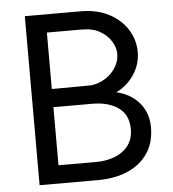

<svg xmlns="http://www.w3.org/2000/svg" viewBox="-52 -775 740 823"><g transform="rotate(-5 318.0 -363.5)"><path d="M336.6 0H85.2V-727.3H323.9Q396.3 -727.3 447.8 -699.9Q499.3 -672.6 526.6 -628.2Q554 -583.8 554 -532.7Q554 -480.8 525.4 -436.6Q496.8 -392.4 447.4 -368.3Q509.9 -353.7 546.2 -310.4Q582.4 -267 582.4 -206Q582.4 -139.2 550.8 -93.2Q519.2 -47.2 463.8 -23.6Q408.4 0 336.6 0ZM173.3 -649.1V-406.2H196L343 -407.3Q376.8 -411.6 404.7 -429.3Q432.5 -447.1 449.2 -474.3Q465.9 -501.4 465.9 -532.7Q465.9 -558.2 449.9 -585.2Q433.9 -612.2 402.3 -630.7Q370.7 -649.1 323.9 -649.1ZM495.7 -206Q495.7 -266.7 452.9 -297.4Q410.2 -328.1 340.9 -328.1H173.3V-78.1H336.6Q379.3 -78.1 415.5 -92Q451.7 -105.8 473.7 -134.2Q495.7 -162.6 495.7 -206Z"/></g></svg>

Font: Interface
Style: Regular
Weight: 400
Designer: Rasmus Andersson
Foundry: rsms
Version: Version 1.8